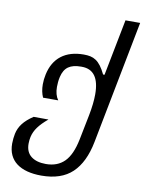

<svg xmlns="http://www.w3.org/2000/svg" viewBox="-101 -812 818 1089"><g transform="rotate(10 308.0 -268.0)"><path d="M213.9 207.5Q168.5 207.5 132.6 198Q96.7 188.5 71.5 169.7Q46.4 150.9 33.2 122.8Q20 94.7 20 57.1Q20 43 21.7 27.6Q23.4 12.2 25.9 0Q32.7 -32.7 53.5 -59.8Q74.2 -86.9 113.8 -113.3L199.2 -112.8Q162.6 -82.5 142.8 -55.4Q123 -28.3 116.2 1.5Q114.3 9.8 113 20.5Q111.8 31.2 111.8 41.5Q111.8 89.8 142.8 114Q173.8 138.2 228 138.2Q294.4 138.2 334.7 97.9Q375 57.6 393.1 -32.7L421.9 -177.2Q435.5 -247.1 435.5 -299.3Q435.5 -440.4 333.5 -440.4H332H328.6Q282.7 -440.4 256.6 -422.1Q230.5 -403.8 220.7 -361.8Q217.3 -347.2 215.8 -331.5Q214.4 -315.9 214.4 -303.7Q214.4 -257.8 234.9 -229.5H147.5Q132.8 -262.2 132.8 -304.2Q132.8 -332 139.2 -361.8Q154.8 -434.6 204.3 -472.7Q253.9 -510.7 333 -510.7Q354 -510.7 371.1 -507.1Q388.2 -503.4 403.3 -493.4Q418.5 -483.4 432.1 -465.3Q445.8 -447.3 460 -418H468.3L531.7 -742.7H616.2L478.5 -32.7Q455.1 87.4 391.6 147.5Q328.1 207.5 213.9 207.5Z"/></g></svg>

Font: Hack
Style: Italic
Weight: 400
Italic angle: -11°
Monospace: yes
Designer: Christopher Simpkins
Foundry: Christopher Simpkins
Version: Version 2.019; ttfautohint (v1.4.1) -l 4 -r 80 -G 350 -x 0 -